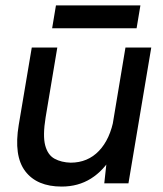

<svg xmlns="http://www.w3.org/2000/svg" viewBox="-20 -675 601 707"><path d="M364 0 374 -92 442 -500H537L453 0ZM49 -215 97 -500H191L148 -243ZM148 -243Q137 -175 146.5 -139.5Q156 -104 181 -90.5Q206 -77 240 -76Q303 -76 344.5 -119.5Q386 -163 400 -242L440 -239Q427 -159 394.5 -103Q362 -47 315 -17.5Q268 12 207 12Q116 12 73 -44.5Q30 -101 49 -215ZM172 -571 186 -655H497L483 -571Z"/></svg>

Font: Figtree Light Medium
Style: Italic
Weight: 500
Italic angle: -9.5°
Version: Version 2.000